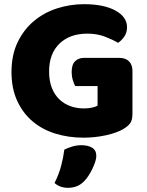

<svg xmlns="http://www.w3.org/2000/svg" viewBox="-20 -643 704 919"><path d="M614 -99Q614 -68 603 -53Q592 -38 568 -24Q554 -16 533 -8.5Q512 -1 487 4.5Q462 10 434.5 13Q407 16 380 16Q308 16 245 -3.5Q182 -23 135.5 -62.5Q89 -102 62 -161Q35 -220 35 -298Q35 -380 64.5 -441Q94 -502 142.5 -542.5Q191 -583 253.5 -603Q316 -623 382 -623Q477 -623 532.5 -592.5Q588 -562 588 -513Q588 -487 575 -468Q562 -449 545 -438Q520 -453 482.5 -467.5Q445 -482 398 -482Q314 -482 264.5 -434Q215 -386 215 -301Q215 -255 228.5 -221.5Q242 -188 265 -166.5Q288 -145 318 -134.5Q348 -124 382 -124Q404 -124 421 -128Q438 -132 447 -137V-231H340Q334 -242 328.5 -260Q323 -278 323 -298Q323 -334 339.5 -350Q356 -366 382 -366H551Q581 -366 597.5 -349.5Q614 -333 614 -303ZM384 223Q367 241 347.5 248.5Q328 256 305 256Q267 256 241 233Q262 191 272.5 151.5Q283 112 288 73Q304 65 325.5 58.5Q347 52 369 52Q401 52 421 64Q441 76 441 104Q441 116 435.5 132.5Q430 149 422 165.5Q414 182 404 197.5Q394 213 384 223Z"/></svg>

Font: Baloo Paaji
Style: Regular
Weight: 400
Designer: Shuchita Grover and Ek Type
Foundry: Ek Type
Version: Version 1.443;PS 1.000;hotconv 16.6.51;makeotf.lib2.5.65220;